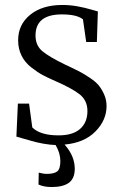

<svg xmlns="http://www.w3.org/2000/svg" viewBox="-20 -576 479 773"><path d="M409 -149Q409 -92 364 -46.5Q319 -1 240 6Q282 53 281 106Q280 144 256.5 160.5Q233 177 188 177Q157 177 135 167L136 119Q153 124 169 124Q198 124 210.5 114Q223 104 223 72Q223 41 204 8Q156 6 102 -10Q48 -26 46 -26L52 -159H97L110 -63Q142 -31 216 -31Q273 -31 302.5 -57Q332 -83 332 -129Q332 -171 301.5 -195.5Q271 -220 202 -250Q172 -263 151.5 -274Q131 -285 105.5 -305Q80 -325 66.5 -352.5Q53 -380 53 -414Q53 -477 101.5 -516.5Q150 -556 231 -556Q262 -556 292 -550.5Q322 -545 345.5 -538Q369 -531 374 -530L370 -407H327L314 -498Q290 -518 229 -518Q123 -518 123 -433Q123 -393 150.5 -370Q178 -347 242 -316Q249 -313 253 -311Q284 -296 298 -289Q312 -282 337.5 -265.5Q363 -249 375.5 -234.5Q388 -220 398.5 -197.5Q409 -175 409 -149Z"/></svg>

Font: Aikya
Style: Regular
Weight: 400
Designer: Neelakash Kshetrimayum (Latin subset based on Merriweather by Eben Sorkin)
Foundry: Brand New Type
Version: Version 1.00 b005